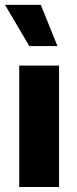

<svg xmlns="http://www.w3.org/2000/svg" viewBox="-23 -752 311 772"><path d="M214.4 0H54.2V-488.3H214.4ZM208 -566.9H94.7L-2.9 -732.4H141.1Z"/></svg>

Font: Kumbh Sans ExtraBold
Style: Regular
Weight: 800
Version: Version 1.005